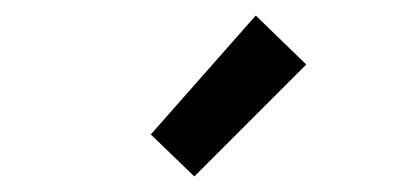

<svg xmlns="http://www.w3.org/2000/svg" viewBox="-20 -802 540 247"><path d="M174 -629 309 -782 374 -719 230 -575Z"/></svg>

Font: Oxanium SemiBold
Style: Regular
Weight: 600
Designer: Severin Meyer
Version: Version 2.000